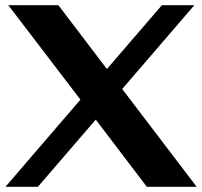

<svg xmlns="http://www.w3.org/2000/svg" viewBox="-20 -720 779 740"><path d="M546 0 349 -259 126 0H1L290 -336L12 -700H205L392 -454L604 -700H729L451 -377L738 0Z"/></svg>

Font: Fahkwang
Style: Bold
Weight: 700
Designer: Suppakit Chalermlarp | Katatrad Co.,Ltd.
Foundry: Cadson Demak Co.,Ltd.
Version: Version 1.000; ttfautohint (v1.6)